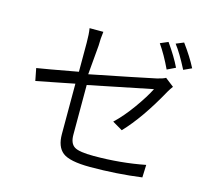

<svg xmlns="http://www.w3.org/2000/svg" viewBox="-118 -952 1237 1132"><g transform="rotate(15 500.5 -385.5)"><path d="M862.3 -655.3C842.8 -696.3 815.4 -741.2 780.3 -791L732.4 -770.5C759.8 -731.4 786.1 -684.6 811.5 -630.9ZM387.7 -663.1C387.7 -691.4 389.6 -719.7 393.6 -749H309.6C313.5 -725.6 315.4 -696.3 315.4 -661.1V-484.4C176.8 -459 93.8 -444.3 66.4 -440.4L81.1 -365.2C93.8 -367.2 127 -374 180.7 -384.8C234.4 -395.5 278.3 -404.3 313.5 -411.1V-103.5C313.5 -52.7 327.1 -15.6 355.5 6.8C383.8 29.3 439.5 41 523.4 41C631.8 41 736.3 34.2 837.9 20.5L840.8 -56.6C741.2 -37.1 636.7 -27.3 528.3 -27.3C468.8 -27.3 428.7 -33.2 409.2 -45.9C389.6 -58.6 379.9 -82 379.9 -117.2V-420.9C583 -461.9 712.9 -488.3 769.5 -500C752 -464.8 725.6 -422.9 691.4 -375C657.2 -327.1 622.1 -286.1 586.9 -252.9L648.4 -216.8C714.8 -286.1 782.2 -382.8 850.6 -506.8C857.4 -518.6 865.2 -530.3 874 -542L821.3 -583C811.5 -577.1 794.9 -571.3 770.5 -565.4C697.3 -549.8 564.5 -522.5 372.1 -484.4ZM823.2 -792C847.7 -760.7 875 -714.8 906.2 -654.3L955.1 -676.8C933.6 -718.8 905.3 -763.7 870.1 -811.5Z"/></g></svg>

Font: Gen Shin Gothic P Normal
Style: Regular
Weight: 300
Designer: [Source Han Sans]
Ryoko NISHIZUKA  (kana & ideographs); Paul D. Hunt (Latin, Greek & Cyrillic); Wenlong ZHANG  (bopomofo
Version: Version 1.002.20150607